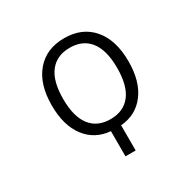

<svg xmlns="http://www.w3.org/2000/svg" viewBox="-201 -955 1401 1387"><g transform="rotate(-30 500.0 -261.5)"><path d="M335.9 -141.6Q393.6 -67.4 502.4 -67.4Q611.3 -67.4 669.4 -142.1Q727.5 -216.8 727.5 -364.7Q727.5 -512.7 669.4 -587.4Q611.3 -662.1 502.4 -662.1Q393.6 -662.1 335.4 -587.4Q277.3 -512.7 277.3 -364.7Q277.3 -216.8 335.9 -141.6ZM822.3 -365.2Q822.3 -198.2 748 -100.1Q673.8 -2 544.9 8.8V218.8H460V8.8Q332 -2 257.3 -100.1Q182.6 -198.2 182.6 -365.2Q182.6 -543 268.1 -642.6Q353.5 -742.2 502.4 -742.2Q651.4 -742.2 736.8 -642.6Q822.3 -543 822.3 -365.2Z"/></g></svg>

Font: Gen Shin Gothic Monospace Regular
Style: Regular
Weight: 400
Designer: [Source Han Sans]
Ryoko NISHIZUKA  (kana & ideographs); Paul D. Hunt (Latin, Greek & Cyrillic); Wenlong ZHANG  (bopomofo
Version: Version 1.002.20150607